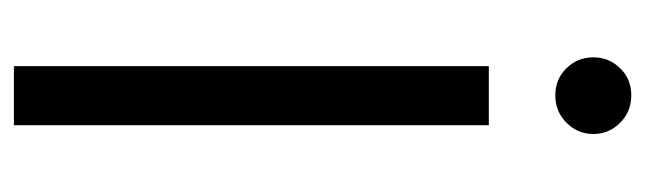

<svg xmlns="http://www.w3.org/2000/svg" viewBox="-354 -596 950 283"><g transform="rotate(90 121.5 -455.0)"><path d="M78 -700H165V0H78ZM65 -854Q65 -877 81 -893.5Q97 -910 121 -910Q145 -910 161.5 -893.5Q178 -877 178 -854Q178 -831 161.5 -814.5Q145 -798 121 -798Q97 -798 81 -814.5Q65 -831 65 -854Z"/></g></svg>

Font: Be Vietnam
Style: Regular
Weight: 400
Designer: Gabriel Lam
Foundry: TypeRant
Version: Version 4.000